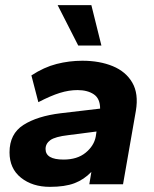

<svg xmlns="http://www.w3.org/2000/svg" viewBox="-20 -716 600 746"><path d="M174 10Q106 10 61.5 -25.5Q17 -61 17 -124Q17 -196 71 -230.5Q125 -265 216 -276L369 -294Q369 -333 344.5 -349.5Q320 -366 281 -366Q248 -366 212.5 -355Q177 -344 129 -319L102 -423Q151 -455 200 -467.5Q249 -480 300 -480Q367 -480 418 -459Q469 -438 494 -395Q519 -352 508 -286L458 0H327L335 -48Q306 -18 269 -4Q232 10 174 10ZM227 -96Q280 -96 312.5 -122.5Q345 -149 352 -185L355 -205L246 -191Q194 -185 175.5 -171.5Q157 -158 157 -137Q157 -96 227 -96ZM284 -539 204 -696H335L374 -539Z"/></svg>

Font: Gantari
Style: Bold Italic
Weight: 700
Italic angle: -10°
Designer: Anugrah Pasau
Foundry: Lafontype
Version: Version 1.000; ttfautohint (v1.8.4.7-5d5b)